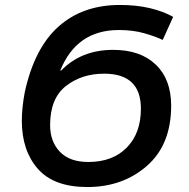

<svg xmlns="http://www.w3.org/2000/svg" viewBox="-20 -744 761 774"><path d="M332 10Q475 10 572.5 -75.5Q670 -161 670 -318Q670 -424 608 -483.5Q546 -543 436 -543Q308 -543 227 -460H223Q289 -623 459 -623Q516 -623 561.5 -610Q607 -597 636 -583L678 -676Q639 -698 585 -711Q531 -724 463 -724Q314 -724 216.5 -637.5Q119 -551 80 -373Q68 -310 68 -257Q68 -137 132.5 -63.5Q197 10 332 10ZM336 -91Q261 -91 221.5 -132Q182 -173 182 -240Q182 -347 245.5 -397Q309 -447 400 -447Q548 -447 548 -306Q548 -207 491 -149Q434 -91 336 -91Z"/></svg>

Font: Noto Sans UI Medium
Style: Italic
Weight: 500
Italic angle: -12°
Designer: Monotype Design Team
Foundry: Monotype Imaging Inc.
Version: Version 1.901